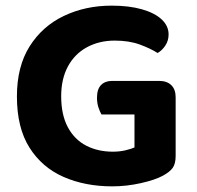

<svg xmlns="http://www.w3.org/2000/svg" viewBox="-20 -644 698 681"><path d="M603 -299V-91Q603 -63 592.5 -48.5Q582 -34 558 -21Q531 -6 480 5.5Q429 17 378 17Q282 17 205.5 -16.5Q129 -50 84.5 -120.5Q40 -191 40 -302Q40 -408 85 -479.5Q130 -551 206.5 -587.5Q283 -624 376 -624Q438 -624 483.5 -611Q529 -598 553.5 -575Q578 -552 578 -522Q578 -500 566.5 -482.5Q555 -465 539 -456Q514 -472 476 -486Q438 -500 387 -500Q332 -500 288.5 -476.5Q245 -453 221 -408.5Q197 -364 197 -303Q197 -237 220.5 -193Q244 -149 285.5 -127.5Q327 -106 380 -106Q405 -106 425.5 -111Q446 -116 457 -121V-238H340Q334 -248 329 -263.5Q324 -279 324 -297Q324 -328 338.5 -342.5Q353 -357 377 -357H545Q572 -357 587.5 -342Q603 -327 603 -299Z"/></svg>

Font: Baloo Bhaijaan 2
Style: Bold
Weight: 700
Designer: Sanskriti Dholi, Noopur Datye and Ek Type
Foundry: Ek Type
Version: Version 1.701